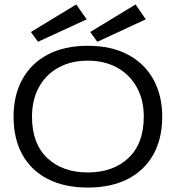

<svg xmlns="http://www.w3.org/2000/svg" viewBox="-20 -833 790 864"><path d="M375 11Q270 11 195 -27.5Q120 -66 80.5 -137.5Q41 -209 41 -308Q41 -404 80.5 -476Q120 -548 195 -587.5Q270 -627 375 -627Q480 -627 555 -587.5Q630 -548 670 -476Q710 -404 710 -308Q710 -209 670 -137.5Q630 -66 555 -27.5Q480 11 375 11ZM375 -57Q489 -57 558 -122Q627 -187 627 -308Q627 -384 595.5 -440.5Q564 -497 507.5 -528.5Q451 -560 375 -560Q299 -560 242.5 -528.5Q186 -497 155 -440.5Q124 -384 124 -308Q124 -187 192.5 -122Q261 -57 375 -57ZM418 -645 386 -689 590 -813 636 -746ZM151 -645 119 -689 323 -813 370 -746Z"/></svg>

Font: Inconsolata ExtraExpanded
Style: Regular
Weight: 400
Width: 8
Monospace: yes
Designer: Raph Levien, Cyreal, Brenton Simpson
Foundry: Raph Levien, Cyreal, Google
Version: Version 3.000; ttfautohint (v1.8.2.53-6de2)